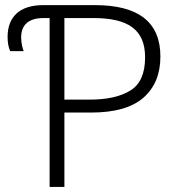

<svg xmlns="http://www.w3.org/2000/svg" viewBox="-20 -734 704 754"><path d="M232.9 0V-292H337.9C430.7 -292 499 -311.5 543.5 -350.6C587.9 -389.6 609.9 -443.4 609.9 -512.2C609.9 -646.5 524.4 -713.9 353 -713.9H149.9C55.7 -713.9 9.8 -666.5 9.8 -588.9C9.8 -566.9 13.2 -548.3 20 -533.2H73.2C68.8 -542.5 63 -565.4 63 -586.9C63 -633.8 89.8 -663.1 150.9 -663.1H174.8V0ZM232.9 -342.8V-663.1H347.2C485.8 -663.1 549.8 -615.7 549.8 -508.8C549.8 -446.3 530.8 -402.8 492.7 -378.9C454.1 -355 400.9 -342.8 332 -342.8Z"/></svg>

Font: Noto Reveo Sans
Style: Regular
Weight: 300
Designer: Monotype Design Team
Foundry: Monotype Imaging Inc.
Version: Version 2.007